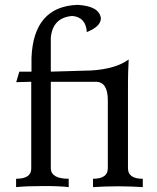

<svg xmlns="http://www.w3.org/2000/svg" viewBox="-20 -766 642 786"><path d="M564.5 0Q523.4 -2.9 463.9 -3.4Q404.3 -2.9 360.8 0V-34.2Q421.4 -34.2 421.4 -77.1V-355.5Q421.4 -431.2 372.1 -431.2H188V-75.7Q189.9 -34.2 261.2 -34.2V0Q226.1 -4.4 158.2 -4.4Q90.8 -4.4 45.9 0V-34.2Q107.9 -34.2 107.9 -75.7V-431.2L46.4 -429.7L59.1 -472.7H108.9V-529.3Q117.2 -738.8 296.4 -746.1Q387.2 -741.7 393.1 -690.4Q392.1 -657.2 335.4 -634.8Q331.5 -695.8 275.9 -700.7Q195.3 -693.8 188 -611.3V-472.7L353 -477.5Q453.1 -483.4 506.8 -522.5Q503.9 -463.4 503.9 -431.6V-77.1Q503.9 -34.2 564.5 -34.2Z"/></svg>

Font: Almanac
Style: Regular
Weight: 400
Designer: Eden's Almanac
Version: Version 3.501;March 28, 2021;FontCreator 13.0.0.2683 64-bit